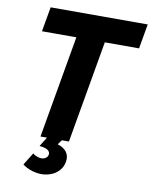

<svg xmlns="http://www.w3.org/2000/svg" viewBox="-97 -771 824 1042"><g transform="rotate(10 315.5 -250.0)"><path d="M271.2 -616H428L320.6 0H163.8ZM96.4 -700H631.4L607.6 -564H72.6ZM99 165.2 141.4 97 147.6 102.4Q165.8 113 183.6 115.4Q200 116.8 211.4 109.5Q222.8 102.2 225 90.4Q228.4 75.6 215 65.1Q201.6 54.6 167.6 51.6L203.8 -6.4L281.6 0L263.2 25.4Q297 35.2 313.1 57.4Q329.2 79.6 323.8 111Q318.6 141.8 298.2 162.8Q277.8 183.8 249.1 193Q220.4 202.2 190.6 199.6Q164 197 140.3 188Q116.6 179 99 165.2Z"/></g></svg>

Font: Fixel Italic Variable Display Thin
Style: Italic
Weight: 100
Italic angle: -10°
Designer: AlfaBravo + MacPaw
Foundry: Kyrylo Tkachov, Marchela Mozhyna, Serhii Makarenko, Maria Weinstein, Zakhar Kryvoshyya
Version: Version 1.210;Glyphs 3.2 (3217)